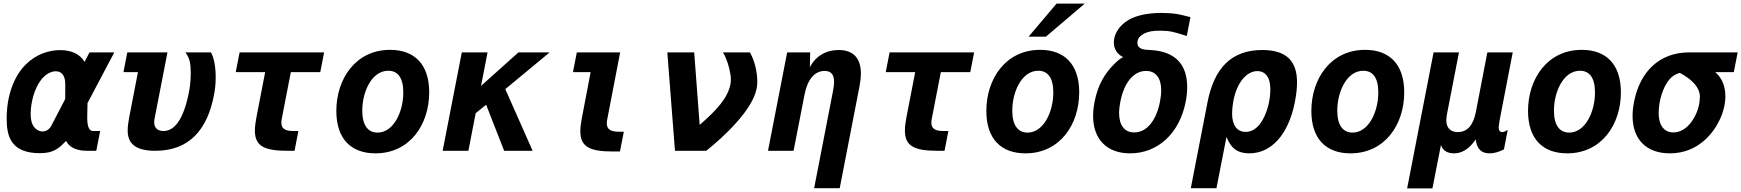

<svg xmlns="http://www.w3.org/2000/svg" viewBox="-20 -838 9677 1067"><path d="M465.3 0H515.1L536.6 -109.9H496.6C474.6 -109.9 463.9 -136.7 464.8 -190.4L466.3 -265.1L615.2 -546.9H477.5L449.7 -494.1C425.8 -536.6 377 -559.6 314.5 -559.6C253.9 -559.6 182.1 -538.1 124 -480.5C53.7 -411.1 17.1 -300.3 17.1 -179.2C17.1 -127 23.9 -89.4 40 -60.1C69.8 -6.3 127.9 13.2 200.7 13.2C235.4 13.2 265.1 8.8 293.9 -8.8C314.5 -21.5 324.7 -31.7 347.7 -55.2C348.6 -51.8 351.6 -47.4 356 -41C377 -13.7 413.6 0 465.3 0ZM265.1 -139.2C253.9 -118.2 235.4 -107.4 216.3 -107.4C195.8 -107.4 173.3 -120.6 161.1 -146C154.8 -159.2 150.4 -176.8 150.4 -205.6C150.4 -268.6 171.4 -348.6 210.4 -397C234.9 -427.2 264.6 -441.9 290 -441.9C321.8 -441.9 343.3 -419.4 342.8 -367.2L342.3 -287.6Z M843.3 0C1030.8 0 1132.8 -116.2 1169.4 -311.5C1175.3 -342.8 1178.7 -372.1 1178.7 -407.7C1178.7 -466.3 1169.4 -517.6 1152.3 -546.9H1010.3C1034.7 -515.1 1040 -483.9 1040 -433.6C1040 -382.8 1034.7 -347.2 1027.3 -312.5C998 -173.8 949.7 -109.9 888.2 -109.9C858.4 -109.9 836.9 -124.5 836.9 -158.7C836.9 -164.1 837.4 -170.9 838.9 -178.2L910.6 -546.9H687.5L666 -437H746.6L697.8 -185.1C692.4 -156.7 689.5 -132.3 689.5 -113.3C689.5 -43 729 0 843.3 0Z M1578.6 0H1616.7L1638.2 -109.9H1609.9C1564.5 -109.9 1543.5 -123.5 1543.5 -156.2C1543.5 -163.6 1544.4 -170.4 1545.9 -178.2L1596.2 -437H1759.8L1781.2 -546.9H1311.5L1290 -437H1453.6L1404.8 -185.1C1399.4 -156.7 1396.5 -132.8 1396.5 -112.3C1396.5 -26.4 1447.8 0 1578.6 0Z M2066.4 14.2C2258.3 14.2 2365.2 -146.5 2365.2 -324.7C2365.2 -481.9 2282.2 -561 2147.9 -561C1956.1 -561 1849.1 -399.4 1849.1 -221.7C1849.1 -64.9 1932.1 14.2 2066.4 14.2ZM2078.1 -101.1C2026.9 -101.1 1993.2 -139.2 1993.2 -222.7C1993.2 -326.7 2044.9 -444.8 2137.7 -444.8C2189.5 -444.8 2221.2 -407.7 2221.2 -324.2C2221.2 -214.4 2166 -101.1 2078.1 -101.1Z M2439.9 0H2583L2623.5 -209L2681.6 -255.9L2781.7 0H2939.9L2788.1 -342.8L3034.7 -546.9H2861.3L2653.3 -360.8L2689.5 -546.9H2546.4Z M3387.2 3.9H3425.3L3446.8 -106H3418.5C3373 -106 3352.1 -120.1 3352.1 -152.8C3352.1 -159.7 3353 -166.5 3354.5 -174.3L3426.3 -546.9H3185.5L3164.1 -437H3262.2L3213.4 -181.2C3208 -152.8 3205.1 -128.9 3205.1 -108.4C3205.1 -22.5 3256.3 3.9 3387.2 3.9Z M3731 0H3904.8C4001.5 -77.1 4164.1 -227.5 4185.5 -349.1C4187.5 -359.9 4188.5 -372.1 4188.5 -385.3C4188.5 -435.5 4174.3 -501 4147.5 -546.9H3997.6C4017.6 -515.1 4032.7 -466.8 4039.1 -425.3C4041 -413.6 4041.5 -407.2 4041.5 -397C4041.5 -386.2 4041 -377.4 4039.1 -368.7C4023.9 -294.9 3967.3 -229.5 3868.2 -144L3837.9 -546.9H3688.5Z M4504.4 208H4646.5L4755.9 -355C4761.2 -382.3 4764.2 -407.2 4764.2 -429.7C4764.2 -516.1 4720.7 -560.1 4640.6 -560.1C4569.8 -560.1 4512.7 -525.9 4480.5 -464.8L4482.4 -546.9H4354.5L4248 0H4390.1L4451.2 -313C4466.8 -394 4505.9 -443.8 4562.5 -443.8C4597.7 -443.8 4615.2 -424.8 4615.2 -383.8C4615.2 -370.1 4613.3 -353 4609.4 -333Z M5190.9 0H5229L5250.5 -109.9H5222.2C5176.8 -109.9 5155.8 -123.5 5155.8 -156.2C5155.8 -163.6 5156.7 -170.4 5158.2 -178.2L5208.5 -437H5372.1L5393.6 -546.9H4923.8L4902.3 -437H5065.9L5017.1 -185.1C5011.7 -156.7 5008.8 -132.8 5008.8 -112.3C5008.8 -26.4 5060.1 0 5190.9 0Z M5696.3 -634.3H5792.5L6008.3 -817.9H5851.6ZM5678.7 14.2C5870.6 14.2 5977.5 -146.5 5977.5 -324.7C5977.5 -481.9 5894.5 -561 5760.3 -561C5568.4 -561 5461.4 -399.4 5461.4 -221.7C5461.4 -64.9 5544.4 14.2 5678.7 14.2ZM5690.4 -101.1C5639.2 -101.1 5605.5 -139.2 5605.5 -222.7C5605.5 -326.7 5657.2 -444.8 5750 -444.8C5801.8 -444.8 5833.5 -407.7 5833.5 -324.2C5833.5 -214.4 5778.3 -101.1 5690.4 -101.1Z M6260.3 14.2C6413.1 14.2 6534.7 -95.2 6569.3 -272.5C6574.7 -300.8 6577.6 -326.7 6577.6 -353.5C6577.6 -478.5 6513.2 -553.2 6371.6 -560.1C6339.4 -561.5 6300.8 -563.5 6300.8 -600.6C6300.8 -618.2 6309.6 -633.3 6325.7 -643.6L6337.4 -650.9C6361.8 -663.6 6387.7 -667.5 6427.2 -667.5C6481.4 -667.5 6504.9 -660.2 6563.5 -641.6C6568.8 -639.6 6564.9 -641.6 6575.2 -637.7L6595.7 -742.7C6558.1 -752.4 6534.7 -757.8 6524.9 -759.3C6523.4 -759.8 6521.5 -759.8 6520 -760.3C6493.2 -764.2 6462.9 -766.1 6434.1 -766.1C6357.4 -766.1 6296.4 -752.4 6253.9 -728.5C6197.8 -696.8 6169.9 -646 6169.9 -602.1C6169.9 -567.9 6186.5 -537.1 6222.7 -520C6213.9 -520 6191.4 -501.5 6172.4 -482.4C6119.1 -429.7 6081.1 -365.7 6063 -272.9C6057.6 -245.1 6054.7 -219.2 6054.7 -193.8C6054.7 -64.9 6130.4 14.2 6260.3 14.2ZM6283.2 -102.1C6229 -102.1 6199.2 -141.6 6199.2 -210C6199.2 -229.5 6201.7 -250 6206.1 -272.9C6227.1 -380.4 6280.8 -443.8 6349.1 -443.8C6403.3 -443.8 6433.1 -404.3 6433.1 -335.9C6433.1 -316.4 6430.7 -295.9 6426.3 -272.9C6405.3 -165.5 6351.6 -102.1 6283.2 -102.1Z M6597.7 208H6740.2L6795.9 -77.1C6819.8 -15.6 6856.4 14.2 6922.4 14.2C7042.5 14.2 7139.6 -85.4 7176.3 -272.5C7184.1 -313 7188 -349.6 7188 -380.4C7188 -494.1 7133.8 -560.1 6994.6 -560.1C6823.7 -560.1 6727.5 -460.4 6690.4 -269.5ZM6902.3 -105C6853.5 -105 6827.1 -144 6827.1 -207C6827.1 -224.1 6829.1 -249 6833.5 -273.9C6852.1 -377 6906.7 -442.9 6967.8 -442.9C6997.1 -442.9 7019 -427.7 7030.8 -397.9C7036.6 -382.8 7039.6 -364.3 7039.6 -339.8C7039.6 -273.4 7017.6 -195.8 6982.4 -149.9C6960 -120.6 6933.1 -105 6902.3 -105Z M7484.9 14.2C7676.8 14.2 7783.7 -146.5 7783.7 -324.7C7783.7 -481.9 7700.7 -561 7566.4 -561C7374.5 -561 7267.6 -399.4 7267.6 -221.7C7267.6 -64.9 7350.6 14.2 7484.9 14.2ZM7496.6 -101.1C7445.3 -101.1 7411.6 -139.2 7411.6 -222.7C7411.6 -326.7 7463.4 -444.8 7556.2 -444.8C7607.9 -444.8 7639.6 -407.7 7639.6 -324.2C7639.6 -214.4 7584.5 -101.1 7496.6 -101.1Z M7799.8 209H7940.4L7987.8 -32.2C7997.6 -1.5 8022.9 14.2 8060.5 14.2C8106 14.2 8146 -11.7 8180.7 -63C8188.5 -8.8 8211.9 14.2 8258.8 14.2C8282.2 14.2 8308.1 7.3 8337.9 -7.8L8358.9 -116.2C8345.2 -107.9 8336.4 -104 8328.6 -104C8315.4 -104 8308.6 -113.3 8308.6 -130.9C8308.6 -133.3 8309.1 -137.7 8310.1 -143.1C8310.5 -148.4 8312 -156.7 8313.5 -168L8386.7 -546.9H8245.6L8181.6 -214.8C8166.5 -140.1 8133.8 -104 8080.6 -104C8041 -104 8017.6 -127.9 8017.6 -168.9C8017.6 -180.7 8019.5 -196.8 8023.4 -214.8L8087.9 -546.9H7946.8Z M8689 14.2C8880.9 14.2 8987.8 -146.5 8987.8 -324.7C8987.8 -481.9 8904.8 -561 8770.5 -561C8578.6 -561 8471.7 -399.4 8471.7 -221.7C8471.7 -64.9 8554.7 14.2 8689 14.2ZM8700.7 -101.1C8649.4 -101.1 8615.7 -139.2 8615.7 -222.7C8615.7 -326.7 8667.5 -444.8 8760.3 -444.8C8812 -444.8 8843.8 -407.7 8843.8 -324.2C8843.8 -214.4 8788.6 -101.1 8700.7 -101.1Z M9259.8 14.2C9335.4 14.2 9402.3 -11.7 9458 -63.5C9525.9 -126.5 9568.4 -220.7 9568.4 -303.2C9568.4 -356.4 9550.8 -404.3 9512.2 -437H9615.2L9636.7 -546.9H9367.2C9203.1 -546.9 9094.2 -441.4 9061 -272.9C9055.7 -245.1 9052.7 -219.2 9052.7 -193.8C9052.7 -64.5 9128.4 14.2 9259.8 14.2ZM9279.8 -102.1C9247.6 -102.1 9222.7 -117.2 9209 -147.5C9201.2 -164.6 9197.8 -187 9197.8 -211.4C9197.8 -275.4 9220.7 -353.5 9257.3 -396.5C9271.5 -413.1 9289.1 -425.8 9314.9 -433.1C9328.1 -426.8 9346.2 -415.5 9361.3 -404.3C9403.3 -373 9426.8 -337.9 9426.8 -300.8C9426.8 -293.5 9425.8 -280.8 9424.8 -272.9C9416 -199.7 9360.8 -102.1 9279.8 -102.1Z"/></svg>

Font: Hack
Style: Bold Oblique
Weight: 700
Italic angle: -12°
Monospace: yes
Designer: Christopher Simpkins
Foundry: Christopher Simpkins
Version: Version 2.010